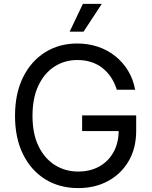

<svg xmlns="http://www.w3.org/2000/svg" viewBox="-20 -962 784 992"><path d="M384.3 9.8Q287.1 9.8 213.6 -35.9Q140.1 -81.5 98.9 -165.3Q57.6 -249 57.6 -363.3Q57.6 -478.5 98.9 -562.3Q140.1 -646 212.9 -691.7Q285.6 -737.3 378.9 -737.3Q436.5 -737.3 486.8 -720.2Q537.1 -703.1 576.7 -671.1Q616.2 -639.2 642.3 -595.5Q668.5 -551.8 678.2 -498.5H583.5Q572.3 -534.2 553.7 -562.3Q535.2 -590.3 509.3 -610.6Q483.4 -630.9 450.9 -641.4Q418.5 -651.9 379.4 -651.9Q314.5 -651.9 262 -618.4Q209.5 -585 178.7 -520.5Q147.9 -456.1 147.9 -363.3Q147.9 -271 179 -207Q210 -143.1 263.4 -109.4Q316.9 -75.7 384.3 -75.7Q445.8 -75.7 492.9 -101.8Q540 -127.9 566.7 -176.3Q593.3 -224.6 593.3 -289.6L621.1 -284.7H404.3V-365.7H683.6V-286.1Q683.6 -196.3 644.8 -129.9Q606 -63.5 538.6 -26.9Q471.2 9.8 384.3 9.8ZM339.8 -798.3 408.2 -941.9H505.9L411.6 -798.3Z"/></svg>

Font: Inter 16pt
Style: Regular
Weight: 400
Version: Version 4.001;git-66647c0bb